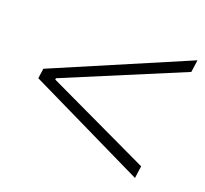

<svg xmlns="http://www.w3.org/2000/svg" viewBox="-85 -636 676 633"><g transform="rotate(20 253.5 -319.5)"><path d="M507 -537 501 -494 89 -322 88 -317 452 -145 446 -102 34 -302 39 -337Z"/></g></svg>

Font: Brygada 1918
Style: Italic
Weight: 400
Italic angle: -8°
Designer: Mateusz Machalski | Borys Kosmynka | Przemek Hoffer
Foundry: NIEPODLEGLA 2018
Version: Version 3.006